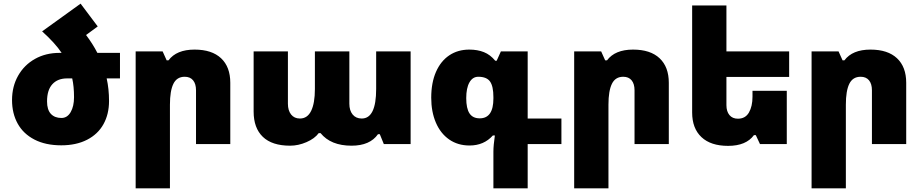

<svg xmlns="http://www.w3.org/2000/svg" viewBox="-20 -790 5054 1053"><path d="M638 -360H565Q578 -302 578 -236Q578 -164 547.5 -109Q517 -54 457.5 -23.5Q398 7 316 7Q230 7 169 -24.5Q108 -56 77 -112Q46 -168 46 -241Q46 -316 79.5 -375Q113 -434 172 -467Q231 -500 306 -500H318Q283 -553 211 -618L422 -770L516 -645L452 -598Q489 -549 514 -500H638ZM376 -360H348Q296 -360 267 -328Q238 -296 238 -234Q238 -188 259 -165.5Q280 -143 317 -143Q349 -143 367.5 -175Q386 -207 386 -257Q386 -316 376 -360Z M724 -508H872L894 -459H904Q948 -518 1047 -518Q1142 -518 1192.5 -470.5Q1243 -423 1243 -336V0H1055V-295Q1055 -330 1039 -349.5Q1023 -369 993 -369Q950 -369 931 -330.5Q912 -292 912 -216V243H724Z M1371 -178V-508H1559V-221Q1559 -184 1576.5 -162Q1594 -140 1625 -140Q1666 -140 1686.5 -182Q1707 -224 1707 -302V-508H1896V-221Q1896 -184 1914 -162Q1932 -140 1964 -140Q2043 -140 2043 -302V-508H2232V0H2085L2063 -54H2053Q2009 9 1908 9Q1794 9 1738 -60H1728Q1706 -30 1661 -10.5Q1616 9 1571 9Q1472 9 1421.5 -39.5Q1371 -88 1371 -178Z M2686 42Q2686 8 2694 -47H2683Q2634 8 2555 8Q2491 8 2443.5 -25Q2396 -58 2370.5 -117.5Q2345 -177 2345 -254Q2345 -336 2371 -395.5Q2397 -455 2444 -486.5Q2491 -518 2554 -518Q2599 -518 2634 -504Q2669 -490 2696 -457H2704L2727 -508H2874V-140H3059V0H2874V243H2686ZM2686 -250V-257Q2686 -317 2667.5 -343Q2649 -369 2603 -369Q2572 -369 2554.5 -338Q2537 -307 2537 -252Q2537 -195 2555 -168Q2573 -141 2611 -141Q2686 -141 2686 -250Z M3129 -508H3277L3299 -459H3309Q3353 -518 3452 -518Q3547 -518 3597.5 -470.5Q3648 -423 3648 -336V0H3460V-295Q3460 -330 3444 -349.5Q3428 -369 3398 -369Q3355 -369 3336 -330.5Q3317 -292 3317 -216V243H3129Z M3964 -368V-213Q3964 -179 3980.5 -159Q3997 -139 4027 -139Q4068 -139 4087.5 -173Q4107 -207 4107 -260V-292H4295V0H4148L4125 -49H4115Q4072 10 3973 10Q3878 10 3827 -38Q3776 -86 3776 -173V-760H3964V-508H4308V-368Z M4431 -508H4579L4601 -459H4611Q4655 -518 4754 -518Q4849 -518 4899.5 -470.5Q4950 -423 4950 -336V0H4762V-295Q4762 -330 4746 -349.5Q4730 -369 4700 -369Q4657 -369 4638 -330.5Q4619 -292 4619 -216V243H4431Z"/></svg>

Font: Noto Sans Armenian Black
Style: Regular
Weight: 900
Designer: Monotype Design team
Foundry: Monotype Imaging Inc.
Version: Version 1.000